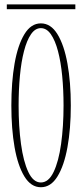

<svg xmlns="http://www.w3.org/2000/svg" viewBox="-20 -814 362 846"><path d="M160 11Q116.5 11 87.5 -36.5Q58.5 -84 44.2 -165.2Q30 -246.5 30 -349Q30 -452 44.2 -533.8Q58.5 -615.5 87.5 -663.2Q116.5 -711 160 -711Q204 -711 233.2 -663.2Q262.5 -615.5 277.2 -533.8Q292 -452 292 -349Q292 -246.5 277.2 -165.2Q262.5 -84 233.2 -36.5Q204 11 160 11ZM160 -10Q194 -10 216.2 -56.2Q238.5 -102.5 249.2 -179.8Q260 -257 260 -349Q260 -418 254 -479.8Q248 -541.5 235.5 -588.8Q223 -636 204.2 -663Q185.5 -690 160 -690Q135 -690 116.5 -663Q98 -636 85.8 -588.8Q73.5 -541.5 67.8 -479.8Q62 -418 62 -349Q62 -257 72.5 -179.8Q83 -102.5 104.8 -56.2Q126.5 -10 160 -10ZM10 -773.5V-794.5H312V-773.5Z"/></svg>

Font: Imbue 50pt Thin
Style: Regular
Weight: 100
Designer: Tyler Finck
Foundry: Etcetera Type Company
Version: Version 1.102; ttfautohint (v1.8.3)